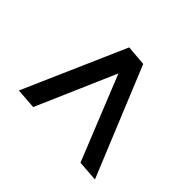

<svg xmlns="http://www.w3.org/2000/svg" viewBox="-122 -710 844 844"><g transform="rotate(-45 300.0 -288.5)"><path d="M546 -241 37 -32 44 -129 515 -319 510 -258 70 -449 77 -545 554 -336Z"/></g></svg>

Font: Muli
Style: Bold Italic
Weight: 700
Italic angle: -4.541°
Designer: Vernon Adams
Foundry: Vernon Adams
Version: Version 2.100; ttfautohint (v1.8.1.43-b0c9)